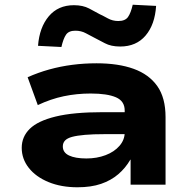

<svg xmlns="http://www.w3.org/2000/svg" viewBox="-20 -782 812 813"><path d="M308 11Q239 11 185.5 -11Q132 -33 102 -71Q72 -109 72 -156Q72 -203 106 -236.5Q140 -270 215.5 -288.5Q291 -307 415 -307H531V-214H425Q374 -214 340 -211Q306 -208 285.5 -202.5Q265 -197 255.5 -187Q246 -177 246 -162Q246 -136 272.5 -123.5Q299 -111 346 -111Q390 -111 427 -125Q464 -139 486 -164.5Q508 -190 508 -221V-314Q508 -354 471 -370Q434 -386 364 -386Q305 -386 250 -374.5Q195 -363 140 -337L97 -455Q142 -475 189 -488Q236 -501 286 -507.5Q336 -514 389 -514Q481 -514 546 -490.5Q611 -467 646 -417.5Q681 -368 681 -286V0H533V-106H532Q511 -70 480.5 -44Q450 -18 408 -3.5Q366 11 308 11ZM240 -583 141 -588Q147 -666 186.5 -713Q226 -760 293 -760Q331 -760 357.5 -746Q384 -732 402 -722Q417 -715 437 -704Q457 -693 481 -693Q510 -693 522 -710Q534 -727 542 -762L641 -757Q636 -678 596.5 -631.5Q557 -585 489 -585Q450 -585 424 -599Q398 -613 380 -622Q364 -630 344 -641Q324 -652 299 -652Q271 -652 259.5 -635Q248 -618 240 -583Z"/></svg>

Font: Nunito Sans 7pt Expanded ExtraBold
Style: Regular
Weight: 800
Width: 7
Designer: Vernon Adams
Foundry: Vernon Adams
Version: Version 3.101;gftools[0.9.27]